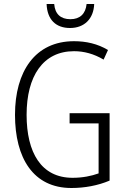

<svg xmlns="http://www.w3.org/2000/svg" viewBox="-20 -1023 630 960"><path d="M451 -1003H413C408 -954 380 -927 332 -927C283 -927 255 -953 251 -1003H213C216 -924 260 -883 330 -883C402 -883 448 -929 451 -1003ZM328 -457V-406H473V-156C437 -143 393 -134 343 -134C186 -134 113 -260 113 -449C113 -642 195 -767 350 -767C400 -767 449 -754 498 -725L520 -773C468 -804 411 -817 350 -817C156 -817 55 -666 55 -449C55 -233 146 -83 337 -83C403 -83 469 -95 528 -120V-457Z"/></svg>

Font: Noto Sans Telugu UI Condensed Light
Style: Regular
Weight: 300
Width: 3
Designer: Jelle Bosma - Monotype Design Team
Foundry: Monotype Imaging Inc.
Version: Version 2.005